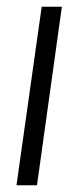

<svg xmlns="http://www.w3.org/2000/svg" viewBox="-20 -551 233 571"><path d="M29 0 104 -531H164L90 0Z"/></svg>

Font: Plus Jakarta Sans Light
Style: Italic
Weight: 300
Italic angle: -8°
Designer: Gumpita Rahayu
Foundry: Tokotype
Version: Version 2.071; ttfautohint (v1.8.4.7-5d5b);gftools[0.9.29]